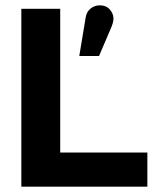

<svg xmlns="http://www.w3.org/2000/svg" viewBox="-20 -701 592 721"><path d="M60.1 0V-668H206.1V-128.1H533.4V0ZM277.7 -490.7 302.1 -637.4Q305.7 -657.6 320.8 -669.3Q335.9 -681 354.5 -681Q378.6 -681 392.4 -665.4Q406.1 -649.8 406.1 -630.6Q406.1 -623.6 403.6 -614.5Q401.1 -605.4 395.9 -593.6L351.9 -490.7Z"/></svg>

Font: Atkinson Hyperlegible Next
Style: Regular
Weight: 400
Designer: Elliott Scott, Megan Eiswerth, Linus Boman, Theodore Petrosky, Letters from Sweden
Foundry: Applied Design Works, Letters from Sweden
Version: Version 2.001